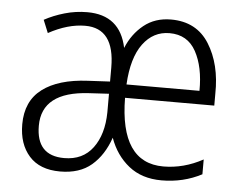

<svg xmlns="http://www.w3.org/2000/svg" viewBox="-44 -595 832 658"><g transform="rotate(5 371.5 -266.0)"><path d="M519 -542Q464 -542 425.5 -511Q387 -480 367 -431Q344 -542 231 -542Q191 -542 153 -531Q115 -520 84 -503L102 -459Q168 -495 228 -495Q329 -495 329 -360V-312L253 -308Q152 -303 97 -261.5Q42 -220 42 -140Q42 -72 78.5 -31Q115 10 185 10Q252 10 293 -25Q334 -60 355 -121Q376 -62 421 -26Q466 10 534 10Q609 10 672 -23V-74Q606 -38 536 -38Q387 -38 385 -261H692V-302Q694 -403 650.5 -472.5Q607 -542 519 -542ZM518 -495Q580 -495 609 -442Q638 -389 637 -307H386Q391 -399 426.5 -447Q462 -495 518 -495ZM329 -270V-206Q328 -130 293.5 -83.5Q259 -37 195 -37Q99 -37 99 -140Q99 -257 260 -266Z"/></g></svg>

Font: Noto Sans UI SemiCondensed Light
Style: Regular
Weight: 300
Width: 4
Designer: Monotype Design Team
Foundry: Monotype Imaging Inc.
Version: Version 1.901